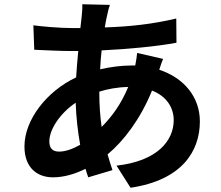

<svg xmlns="http://www.w3.org/2000/svg" viewBox="-20 -825 1040 903"><path d="M447 -394C485 -406 531 -415 583 -416C550 -336 506 -276 458 -228C451 -277 447 -331 447 -392ZM258 -112C226 -112 212 -129 212 -160C212 -216 262 -292 336 -342C338 -274 346 -206 357 -144C320 -123 286 -112 258 -112ZM625 -576C624 -562 620 -537 616 -517H599C550 -517 498 -510 451 -499C452 -529 455 -559 458 -588C580 -594 713 -606 810 -624L809 -738C700 -712 593 -700 473 -696C476 -715 479 -733 483 -749C486 -764 490 -782 497 -802L367 -805C368 -788 366 -764 364 -746L358 -693H320C259 -693 172 -701 137 -706L141 -591C187 -589 264 -585 316 -585H348C344 -545 341 -503 338 -461C200 -396 95 -262 95 -136C95 -35 156 9 229 9C281 9 334 -7 382 -31C386 -17 391 -3 395 9L509 -25C501 -49 493 -73 486 -99C561 -161 640 -264 695 -399C762 -373 797 -320 797 -260C797 -163 719 -67 528 -46L594 58C837 22 920 -115 920 -254C920 -370 844 -459 729 -497C735 -516 742 -537 747 -548Z"/></svg>

Font: Genne Gothic Bold
Style: Regular
Weight: 700
Designer: Ryoko NISHIZUKA (kana & ideographs); Paul D. Hunt (Latin, Greek & Cyrillic); Wenlong ZHANG (bopomofo); Sandoll Communica
Foundry: Adobe Systems Incorporated
Version: Version 1.004;PS 1.004;hotconv 16.6.51;makeotf.lib2.5.65220